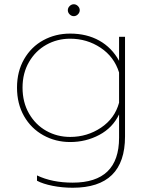

<svg xmlns="http://www.w3.org/2000/svg" viewBox="-20 -653 688 903"><path d="M299 -605Q299 -616 307.5 -624.5Q316 -633 327 -633Q338 -633 346.5 -624.5Q355 -616 355 -605Q355 -594 346.5 -585.5Q338 -577 327 -577Q316 -577 307.5 -585.5Q299 -594 299 -605ZM154 197V172Q225 206 322 206Q540 206 540 -5V-115Q510 -52 447 -18.5Q384 15 310 15Q241 15 183.5 -17Q126 -49 93 -107Q60 -165 60 -241Q60 -317 93.5 -375Q127 -433 184 -464Q241 -495 310 -495Q388 -495 447 -462Q506 -429 540 -367V-480H568V-11Q568 230 322 230Q273 230 227.5 221Q182 212 154 197ZM540 -170V-312Q517 -386 453 -428.5Q389 -471 310 -471Q249 -471 198 -442.5Q147 -414 116.5 -361.5Q86 -309 86 -241Q86 -172 116.5 -119Q147 -66 198 -37.5Q249 -9 310 -9Q390 -9 455 -52.5Q520 -96 540 -170Z"/></svg>

Font: Prompt Thin
Style: Regular
Weight: 250
Designer: Katatrad Team
Foundry: CadsonDemak
Version: Version 1.001